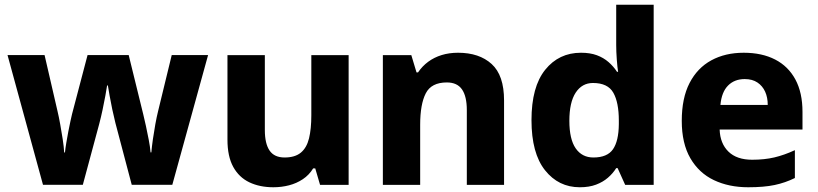

<svg xmlns="http://www.w3.org/2000/svg" viewBox="-20 -780 3450 810"><path d="M466.7 -261.9Q460.1 -287.9 453.6 -318.8Q447.1 -349.6 442.3 -377Q437.4 -404.4 435.1 -419.4H431.8Q429.8 -404.4 424.6 -376.7Q419.5 -349 412.8 -317.2Q406.1 -285.5 398.5 -256.8L329.4 -0.3H161.4L11.7 -547.8H168L222.5 -311.7Q228.5 -286.7 234.1 -255.2Q239.8 -223.7 244.6 -192.4Q249.4 -161.2 250.8 -136.8H254.1Q255.7 -154.2 259.7 -177.6Q263.7 -201 268.2 -225Q272.7 -249.1 277.2 -269.1Q281.7 -289.1 284 -299L349.4 -547.8H522.9L584.5 -297Q589.5 -276.7 595.7 -248.3Q601.8 -220 607.5 -190.4Q613.2 -160.9 615.2 -137.2H618.5Q620.5 -160.9 625 -192.5Q629.5 -224 635.3 -255.9Q641.1 -287.7 647.1 -311.7L704.5 -547.8H857.9L706.9 -0.3H535.8Z M1450.8 -547.5V0H1330.3L1309.9 -69.7H1301.2Q1284.2 -41.7 1257.5 -24Q1230.9 -6.3 1199.2 1.8Q1167.5 10 1133.2 10Q1076 10 1032.1 -10.8Q988.3 -31.7 963.9 -76Q939.6 -120.4 939.6 -190.4V-547.5H1097.3V-231.4Q1097.3 -174.2 1117.2 -144.9Q1137.1 -115.6 1180.6 -115.6Q1224.4 -115.6 1249.1 -136Q1273.9 -156.5 1283.7 -196.3Q1293.4 -236.1 1293.4 -293.4V-547.5Z M1912.5 -557.5Q2001.8 -557.5 2054.1 -510Q2106.5 -462.5 2106.5 -356.3V0H1949.4V-315.4Q1949.4 -373.6 1929 -402.9Q1908.7 -432.2 1865.1 -432.2Q1799.7 -432.2 1776.2 -386.2Q1752.6 -340.2 1752.6 -253.7V0H1595.2V-547.5H1715.2L1737.2 -474.5H1743.5Q1761.5 -501.1 1786.7 -519.6Q1811.8 -538.1 1843.5 -547.8Q1875.1 -557.5 1912.5 -557.5Z M2426.1 10Q2336.2 10 2279.2 -61.9Q2222.2 -133.7 2222.2 -273.1Q2222.2 -413.8 2280 -485.6Q2337.8 -557.5 2431.1 -557.5Q2469.7 -557.5 2498 -547Q2526.3 -536.5 2547.3 -518.1Q2568.3 -499.8 2583 -477.1H2587.6Q2584.6 -495.5 2582.1 -528.7Q2579.6 -562 2579.6 -590.5V-760H2737.7V0H2617.5L2585.6 -70.7H2579.6Q2565.6 -48.3 2544.6 -30.2Q2523.7 -12 2494.5 -1Q2465.4 10 2426.1 10ZM2483.2 -115.6Q2541.9 -115.6 2566 -150.3Q2590 -185 2590.7 -256.1V-271.4Q2590.7 -347.8 2567.5 -388.8Q2544.2 -429.9 2481.5 -429.9Q2435.5 -429.9 2408.7 -389.2Q2382 -348.5 2382 -270.4Q2382 -192.6 2408.7 -154.1Q2435.5 -115.6 2483.2 -115.6Z M3117.5 -557.5Q3194.6 -557.5 3250.2 -528.8Q3305.7 -500.2 3335.6 -444.6Q3365.5 -389.1 3365.5 -308V-233.5H3016Q3018 -174.8 3053 -140.5Q3088.1 -106.1 3153.3 -106.1Q3205 -106.1 3246.8 -115.9Q3288.7 -125.8 3333.4 -146.5V-29Q3293 -9 3248 0.5Q3202.9 10 3136.5 10Q3055.1 10 2991.9 -20Q2928.7 -50 2892.4 -112.5Q2856.2 -175 2856.2 -270.1Q2856.2 -366.2 2889.1 -429.8Q2922 -493.5 2980.9 -525.5Q3039.8 -557.5 3117.5 -557.5ZM3121.9 -446.4Q3078.4 -446.4 3051.4 -419Q3024.3 -391.7 3019.3 -337.2H3218.9Q3218.9 -369 3207.9 -393.3Q3196.9 -417.5 3175.5 -431.9Q3154.1 -446.4 3121.9 -446.4Z"/></svg>

Font: Noto Sans Oriya
Style: Regular
Weight: 400
Designer: Amélie Bonet and Sol Matas
Foundry: Google LLC
Version: Version 2.006